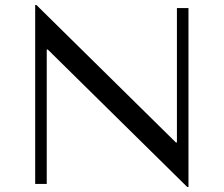

<svg xmlns="http://www.w3.org/2000/svg" viewBox="-20 -732 890 764"><path d="M684 -700V-165H680L125 -712H120V0H166V-535H170L725 12H730V-700Z"/></svg>

Font: Tenor Sans
Style: Regular
Weight: 400
Designer: Denis Masharov
Foundry: Denis Masharov
Version: Version 1.1